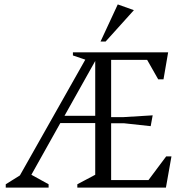

<svg xmlns="http://www.w3.org/2000/svg" viewBox="-20 -849 849 869"><path d="M6 0V-15L70 -55L366 -579L310 -598V-612H741L720 -490H696L646 -578H483V-319H540L671 -327L662 -278L542 -291H483V-34H652L732 -141H756L731 0H330V-15L411 -58V-292H253L122 -58L200 -15V0ZM272 -325H411V-573ZM435 -661 513 -829 586 -803 458 -661Z"/></svg>

Font: Ancizar Serif Light
Style: Regular
Weight: 300
Designer: Cesar Puertas, Viviana Monsalve, Julian Moncada, Julian Prieto, Jose Castro, Felipe Aragon, Mariel Hernandez, Sara Alarc
Version: Version 8.100